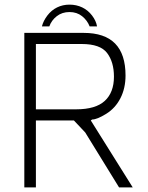

<svg xmlns="http://www.w3.org/2000/svg" viewBox="-20 -809 637 829"><path d="M280 -789Q310 -789 335 -777Q360 -765 377.5 -742Q395 -719 399 -695H367Q357 -721 334.5 -739Q312 -757 280 -757Q248 -757 225 -739Q202 -721 193 -695H161Q167 -719 184.5 -742Q202 -765 226.5 -777Q251 -789 280 -789ZM85 0V-667H341Q432 -667 477 -621Q522 -575 522 -483Q522 -428 500 -385Q478 -342 438.5 -317.5Q399 -293 378 -293L372 -289L553 0H494L348 -237L299 -289H135V0ZM135 -337H309Q393 -337 432.5 -373.5Q472 -410 472 -478Q472 -541 442.5 -580Q413 -619 333 -619H135Z"/></svg>

Font: Vivano Light
Style: Regular
Weight: 300
Designer: Joe Prince, Josias Burgherr
Version: Version 2.064;September 19, 2022;FontCreator 14.0.0.2877 64-